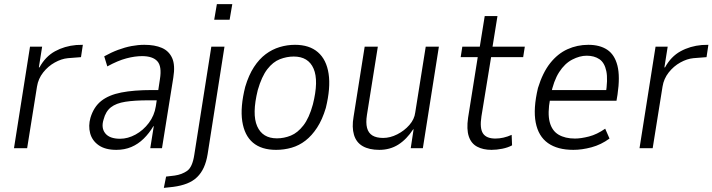

<svg xmlns="http://www.w3.org/2000/svg" viewBox="-20 -721 3466 934"><path d="M48 0 126 -494H185L169 -393H172Q201 -446 247.5 -471.5Q294 -497 351 -502L383 -503L374 -443L310 -438Q279 -435 246.5 -417Q214 -399 190 -368.5Q166 -338 160 -300L112 0Z M546 8Q492 8 460 -14.5Q428 -37 418.5 -73Q409 -109 420 -148Q436 -201 472.5 -230Q509 -259 570 -271Q631 -283 720 -283H762L755 -233H703Q635 -233 590 -226Q545 -219 519.5 -199Q494 -179 484 -140Q471 -99 492 -72.5Q513 -46 564 -46Q602 -46 639.5 -66.5Q677 -87 704 -123Q731 -159 738 -204L758 -336Q768 -398 745.5 -423Q723 -448 671 -448Q636 -448 594.5 -437Q553 -426 502 -398L487 -447Q521 -466 554.5 -478.5Q588 -491 620 -497Q652 -503 682 -503Q733 -503 767.5 -488Q802 -473 817.5 -438.5Q833 -404 823 -343L768 0H711L728 -107H726Q706 -73 679 -46.5Q652 -20 619 -6Q586 8 546 8Z M1022 -625 1035 -701H1110L1097 -625ZM777 193 788 138 830 133Q865 128 890.5 110Q916 92 925 33L1008 -494H1072L990 29Q984 66 971.5 93.5Q959 121 939 140.5Q919 160 890 171.5Q861 183 823 188Z M1323 8Q1252 8 1210.5 -27Q1169 -62 1158.5 -131Q1148 -200 1173 -299Q1190 -356 1215.5 -395Q1241 -434 1272.5 -457.5Q1304 -481 1340.5 -492Q1377 -503 1415 -503Q1485 -503 1526.5 -467Q1568 -431 1578.5 -362.5Q1589 -294 1565 -196Q1548 -139 1522.5 -100Q1497 -61 1466 -37Q1435 -13 1398.5 -2.5Q1362 8 1323 8ZM1327 -48Q1362 -48 1395 -61.5Q1428 -75 1456 -111Q1484 -147 1502 -213Q1531 -328 1505.5 -387Q1480 -446 1409 -446Q1375 -446 1341.5 -433Q1308 -420 1280.5 -384.5Q1253 -349 1234 -283Q1205 -166 1231 -107Q1257 -48 1327 -48Z M1825 8Q1776 8 1744.5 -10Q1713 -28 1702 -65Q1691 -102 1700 -153L1754 -494H1818L1765 -162Q1759 -124 1765.5 -99Q1772 -74 1791.5 -62Q1811 -50 1844 -50Q1878 -50 1912.5 -67.5Q1947 -85 1971.5 -113Q1996 -141 2000 -174L2051 -494H2115L2037 0H1978L1992 -92H1990Q1958 -43 1917.5 -17.5Q1877 8 1825 8Z M2371 8Q2330 8 2301 -7.5Q2272 -23 2260.5 -57.5Q2249 -92 2257 -148L2304 -443H2221L2229 -494H2314L2338 -643H2400L2376 -494H2533L2525 -443H2369L2322 -155Q2313 -97 2329.5 -72Q2346 -47 2390 -47Q2409 -47 2429 -51.5Q2449 -56 2469 -65L2471 -14Q2451 -3 2423.5 2.5Q2396 8 2371 8Z M2769 8Q2692 8 2645.5 -25Q2599 -58 2586 -125Q2573 -192 2597 -293Q2620 -368 2656.5 -414Q2693 -460 2740.5 -481.5Q2788 -503 2842 -503Q2898 -503 2934 -479Q2970 -455 2983.5 -402Q2997 -349 2984 -261L2979 -231H2638L2647 -283H2948L2926 -260Q2938 -334 2929.5 -375Q2921 -416 2896 -433Q2871 -450 2834 -450Q2800 -450 2763.5 -431Q2727 -412 2700 -370Q2673 -328 2659 -258L2656 -240Q2643 -170 2654 -127.5Q2665 -85 2697 -66Q2729 -47 2777 -47Q2806 -47 2845 -57Q2884 -67 2924 -95L2945 -47Q2904 -17 2857.5 -4.5Q2811 8 2769 8Z M3091 0 3169 -494H3228L3212 -393H3215Q3244 -446 3290.5 -471.5Q3337 -497 3394 -502L3426 -503L3417 -443L3353 -438Q3322 -435 3289.5 -417Q3257 -399 3233 -368.5Q3209 -338 3203 -300L3155 0Z"/></svg>

Font: Nunito Sans 7pt Condensed Light
Style: Italic
Weight: 300
Width: 3
Italic angle: -9°
Designer: Vernon Adams
Foundry: Vernon Adams
Version: Version 3.101;gftools[0.9.27]